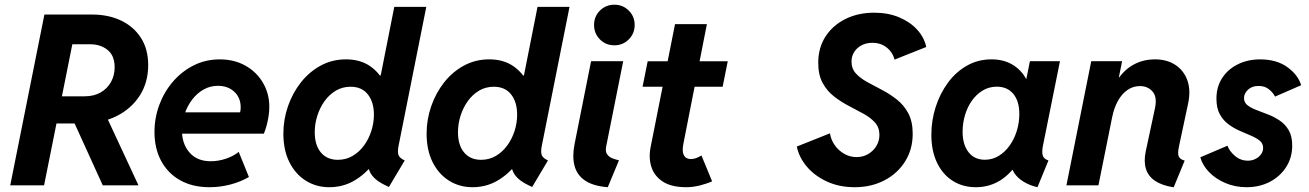

<svg xmlns="http://www.w3.org/2000/svg" viewBox="-20 -781 5516 809"><path d="M178.7 -260.7 201.2 -375.2H336.9Q375.4 -375.2 403.8 -391.3Q432.1 -407.5 447.6 -435.4Q463.1 -463.2 463.1 -497.3Q463.1 -546.5 433.5 -570.5Q403.8 -594.4 361 -594.4H237.8L264.2 -719.7H368.7Q436.4 -719.7 489.6 -694.6Q542.8 -669.5 573.6 -621.9Q604.4 -574.4 604.4 -506.4Q604.4 -433.7 568.9 -378.3Q533.3 -322.8 471 -291.7Q408.6 -260.7 328.5 -260.7ZM23.1 0 167.1 -719.7H309.9L165.7 0ZM413 0 285.4 -280.5 397 -357.8 563.5 0Z M863.3 7.8Q791 7.8 739 -21.5Q687 -50.8 658.9 -103.3Q630.9 -155.8 630.9 -224.6Q630.9 -283.7 651.1 -338.6Q671.4 -393.6 708.5 -436.8Q745.6 -480 795.9 -505.4Q846.2 -530.8 905.8 -530.8Q967.3 -530.8 1014.4 -504.2Q1061.5 -477.5 1088.1 -432.1Q1114.7 -386.7 1114.7 -331.1Q1114.7 -311.5 1111.6 -291Q1108.4 -270.5 1103.3 -251.7Q1098.1 -232.9 1091.8 -217.8H725.6L742.7 -307.6H991.7Q993.2 -313.5 993.7 -319.1Q994.1 -324.7 994.1 -329.1Q994.1 -369.1 967.3 -394.3Q940.4 -419.4 898.4 -419.4Q865.2 -419.4 837.4 -403.6Q809.6 -387.7 789.3 -360.8Q769 -334 757.8 -300.5Q746.6 -267.1 746.6 -232.4Q746.6 -174.8 778.6 -138.2Q810.5 -101.6 867.7 -101.6Q901.4 -101.6 933.8 -113Q966.3 -124.5 985.8 -141.1L1028.8 -35.2Q993.2 -14.6 950.2 -3.4Q907.2 7.8 863.3 7.8Z M1618.8 6.7Q1591.2 -5.2 1571.9 -18.9Q1552.6 -32.6 1542.2 -50Q1531.8 -67.4 1531.2 -90.2L1555.1 -67.8H1501L1534.3 -126.1L1592.2 -406L1563.4 -463.1H1584.1L1641.3 -752H1776.2L1659.5 -167.2Q1654.2 -141 1659.1 -127.8Q1663.9 -114.7 1685.3 -104.9ZM1367.6 7.8Q1312.2 7.8 1268.4 -19.8Q1224.6 -47.3 1199.3 -97.9Q1174 -148.5 1174 -217.8Q1174 -277.7 1193.5 -333.6Q1212.9 -389.5 1248.1 -434.1Q1283.3 -478.6 1331.6 -504.8Q1380 -530.9 1437.7 -530.9Q1497.9 -530.9 1539.7 -502.1Q1581.5 -473.3 1603.5 -423.7Q1625.5 -374 1625.5 -310.8Q1625.5 -251.4 1606.6 -194.5Q1587.7 -137.6 1553.2 -92Q1518.6 -46.3 1471.5 -19.2Q1424.3 7.8 1367.6 7.8ZM1403.5 -107.6Q1437.7 -107.6 1465.7 -124Q1493.6 -140.4 1513.7 -167.9Q1533.8 -195.4 1544.6 -229.2Q1555.5 -263 1555.5 -297.7Q1555.5 -350.9 1530 -383.2Q1504.6 -415.5 1457.1 -415.5Q1422.7 -415.5 1394.8 -398.9Q1367 -382.2 1347.3 -354.6Q1327.6 -326.9 1316.9 -292.9Q1306.2 -258.9 1306.2 -224Q1306.2 -169.3 1332.1 -138.5Q1358.1 -107.6 1403.5 -107.6Z M2222.4 6.7Q2194.8 -5.2 2175.4 -18.9Q2156.1 -32.6 2145.7 -50Q2135.3 -67.4 2134.8 -90.2L2158.6 -67.8H2104.5L2137.8 -126.1L2195.7 -406L2166.9 -463.1H2187.6L2244.9 -752H2379.7L2263 -167.2Q2257.7 -141 2262.6 -127.8Q2267.5 -114.7 2288.8 -104.9ZM1971.1 7.8Q1915.8 7.8 1871.9 -19.8Q1828.1 -47.3 1802.8 -97.9Q1777.5 -148.5 1777.5 -217.8Q1777.5 -277.7 1797 -333.6Q1816.4 -389.5 1851.6 -434.1Q1886.8 -478.6 1935.1 -504.8Q1983.5 -530.9 2041.2 -530.9Q2101.4 -530.9 2143.2 -502.1Q2185 -473.3 2207 -423.7Q2229 -374 2229 -310.8Q2229 -251.4 2210.2 -194.5Q2191.3 -137.6 2156.7 -92Q2122.2 -46.3 2075 -19.2Q2027.8 7.8 1971.1 7.8ZM2007.1 -107.6Q2041.3 -107.6 2069.2 -124Q2097.1 -140.4 2117.2 -167.9Q2137.3 -195.4 2148.2 -229.2Q2159 -263 2159 -297.7Q2159 -350.9 2133.6 -383.2Q2108.1 -415.5 2060.7 -415.5Q2026.2 -415.5 1998.3 -398.9Q1970.5 -382.2 1950.8 -354.6Q1931.1 -326.9 1920.4 -292.9Q1909.7 -258.9 1909.7 -224Q1909.7 -169.3 1935.6 -138.5Q1961.6 -107.6 2007.1 -107.6Z M2540.9 7.8Q2479.7 3 2445.5 -20Q2411.3 -43 2400.8 -82.3Q2390.4 -121.6 2401.2 -175.3L2470.5 -523.1H2605.9L2534 -163.2Q2529.9 -141.8 2538.6 -130.2Q2547.4 -118.6 2561.8 -113.3Q2576.2 -108.1 2588.1 -105.6ZM2568.8 -590.1Q2532.4 -590.1 2507.8 -615Q2483.1 -639.9 2483.1 -675.8Q2483.1 -711.7 2507.8 -736.4Q2532.5 -761.2 2568.7 -761.2Q2604.4 -761.2 2629.3 -736.4Q2654.2 -711.7 2654.2 -675.8Q2654.2 -639.9 2629.3 -615Q2604.4 -590.1 2568.8 -590.1Z M2871.6 7.8Q2810.1 7.8 2773.9 -15.1Q2737.8 -38.1 2725.1 -76.4Q2712.4 -114.7 2721.2 -160.2L2824.2 -679.2H2958.5L2859.4 -174.8Q2853 -142.6 2861.6 -126.7Q2870.1 -110.8 2890.1 -110.8Q2903.8 -110.8 2916.5 -116.2Q2929.2 -121.6 2935.5 -126L2980.5 -17.1Q2960.9 -7.8 2930.7 0Q2900.4 7.8 2871.6 7.8ZM2687.5 -415.5 2709 -522.9H3046.4L3024.9 -415.5Z M3581.1 7.8Q3516.6 7.8 3464.8 -15.9Q3413.1 -39.6 3379.9 -78.6Q3346.7 -117.7 3337.4 -163.6L3477.1 -219.2Q3481 -192.9 3496.6 -170.2Q3512.2 -147.5 3536.4 -133.3Q3560.5 -119.1 3589.4 -119.1Q3616.2 -119.1 3637.9 -131.8Q3659.7 -144.5 3672.6 -165.8Q3685.5 -187 3685.5 -212.4Q3685.5 -243.7 3667 -264.4Q3648.4 -285.2 3618.9 -301.5Q3589.4 -317.9 3556.6 -334.7Q3523.9 -351.6 3494.4 -374.5Q3464.8 -397.5 3446.3 -431.4Q3427.7 -465.3 3427.7 -516.1Q3427.7 -580.1 3458.5 -627.4Q3489.3 -674.8 3542.7 -701.2Q3596.2 -727.5 3663.1 -727.5Q3722.2 -727.5 3768.6 -708Q3814.9 -688.5 3844.7 -655.8Q3874.5 -623 3882.8 -583L3749 -529.8Q3745.1 -547.4 3733.2 -563.5Q3721.2 -579.6 3701.7 -590.1Q3682.1 -600.6 3655.8 -600.6Q3629.9 -600.6 3610.1 -590.1Q3590.3 -579.6 3579.1 -561.8Q3567.9 -543.9 3567.9 -521.5Q3567.9 -491.7 3586.4 -471.4Q3605 -451.2 3634.5 -435.1Q3664.1 -418.9 3696.8 -401.9Q3729.5 -384.8 3759 -361.6Q3788.6 -338.4 3807.1 -303.7Q3825.7 -269 3825.7 -217.3Q3825.7 -151.9 3793.9 -101.1Q3762.2 -50.3 3706.8 -21.2Q3651.4 7.8 3581.1 7.8Z M4091.9 7.8Q4036.6 7.8 3994.3 -19Q3951.9 -45.9 3928.1 -95.6Q3904.3 -145.3 3904.3 -213.2Q3904.3 -273.5 3922.5 -330.2Q3940.7 -387 3974.1 -432.4Q4007.4 -477.8 4054.1 -504.3Q4100.7 -530.9 4157.7 -530.9Q4213.9 -530.9 4253.7 -503.9Q4293.5 -476.8 4311.8 -430.4L4241.2 -448.9H4359.1L4295.9 -405.2L4319.6 -523.1H4446.2L4374.7 -168.1Q4369.5 -142.8 4373.3 -127.2Q4377.1 -111.6 4397.7 -104.8L4351.4 7.8Q4319.2 0.5 4293.8 -14.8Q4268.4 -30.1 4254.2 -51.2Q4240.1 -72.4 4242.3 -96.4L4306.3 -65.2H4184.4L4275 -106.2Q4241.6 -50.7 4195.3 -21.4Q4149 7.8 4091.9 7.8ZM4129.7 -107.9Q4161.6 -107.9 4188.2 -124.2Q4214.9 -140.5 4234.4 -168Q4253.8 -195.5 4264.4 -229.9Q4275 -264.4 4275 -300.7Q4275 -354.7 4249.7 -385.3Q4224.4 -415.8 4180.2 -415.8Q4147.9 -415.8 4121.3 -400Q4094.7 -384.2 4075.5 -357.3Q4056.3 -330.5 4046.2 -296.5Q4036 -262.4 4036 -225.8Q4036 -171.2 4061.2 -139.5Q4086.3 -107.9 4129.7 -107.9Z M4925.4 8.2Q4877.1 0.8 4847.9 -18.3Q4818.7 -37.4 4808.7 -68.7Q4798.6 -99.9 4807.6 -143.1L4846.3 -323.9Q4856.7 -371.9 4836.5 -395.1Q4816.4 -418.3 4783.4 -418.3Q4754.8 -418.3 4731.3 -402.4Q4707.8 -386.5 4691.1 -357.2Q4674.4 -327.9 4666.2 -287.5L4608.3 0H4473.4L4578 -523.1H4708.1L4694.4 -455.5H4713.2L4669 -408.8Q4697.5 -470.2 4743 -500.6Q4788.5 -530.9 4846.5 -530.9Q4896.8 -530.9 4932.5 -507.5Q4968.1 -484.2 4983.1 -442.1Q4998.1 -400.1 4986 -344L4947.7 -164.3Q4941 -133.9 4947 -121.4Q4953 -108.9 4971.7 -104.4Z M5232.4 7.8Q5184.1 7.8 5143.1 -9.8Q5102.1 -27.3 5074.5 -55.9Q5046.9 -84.5 5037.6 -118.2L5151.9 -167Q5160.2 -144 5183.6 -124Q5207 -104 5237.8 -104Q5255.9 -104 5270.5 -111.6Q5285.2 -119.1 5293.7 -131.3Q5302.2 -143.6 5302.2 -157.7Q5302.2 -176.3 5288.1 -188Q5273.9 -199.7 5251.5 -209.2Q5229 -218.7 5203.9 -229.7Q5178.7 -240.7 5156.2 -257.3Q5133.8 -273.9 5119.6 -299.8Q5105.5 -325.7 5105.5 -365.2Q5105.5 -415.5 5129.9 -452.6Q5154.3 -489.7 5196 -510.3Q5237.8 -530.8 5289.6 -530.8Q5359.4 -530.8 5404.5 -498Q5449.7 -465.3 5462.4 -421.9L5352.5 -374Q5343.8 -391.1 5326.4 -405Q5309.1 -418.9 5283.2 -418.9Q5254.9 -418.9 5238.3 -402.8Q5221.7 -386.7 5221.7 -367.7Q5221.7 -349.1 5236.3 -337.6Q5251 -326.2 5274.2 -317.4Q5297.4 -308.6 5323.2 -298.6Q5349.1 -288.6 5372.3 -272.9Q5395.5 -257.3 5410.2 -232.2Q5424.8 -207 5424.8 -167.5Q5424.8 -117.2 5399.4 -77.4Q5374 -37.6 5330.6 -14.9Q5287.1 7.8 5232.4 7.8Z"/></svg>

Font: Reddit Sans
Style: Italic
Weight: 400
Italic angle: -11.25°
Designer: Stephen Hutchings
Version: Version 1.013